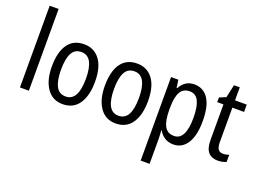

<svg xmlns="http://www.w3.org/2000/svg" viewBox="-136 -1099 2280 1678"><g transform="rotate(20 1004.0 -260.0)"><path d="M154 0H71V-760H154Z M671 -269Q671 -141 620 -65.5Q569 10 469 10Q375 10 322.5 -65.5Q270 -141 270 -269Q270 -402 321 -474.5Q372 -547 471 -547Q564 -547 617.5 -476Q671 -405 671 -269ZM355 -269Q355 -169 383 -115.5Q411 -62 471 -62Q530 -62 558.5 -114.5Q587 -167 587 -269Q587 -370 558.5 -422.5Q530 -475 471 -475Q410 -475 382.5 -422.5Q355 -370 355 -269Z M1164 -269Q1164 -141 1113 -65.5Q1062 10 962 10Q868 10 815.5 -65.5Q763 -141 763 -269Q763 -402 814 -474.5Q865 -547 964 -547Q1057 -547 1110.5 -476Q1164 -405 1164 -269ZM848 -269Q848 -169 876 -115.5Q904 -62 964 -62Q1023 -62 1051.5 -114.5Q1080 -167 1080 -269Q1080 -370 1051.5 -422.5Q1023 -475 964 -475Q903 -475 875.5 -422.5Q848 -370 848 -269Z M1496 -547Q1580 -547 1626.5 -477.5Q1673 -408 1673 -269Q1673 -135 1627 -62.5Q1581 10 1499 10Q1453 10 1418.5 -12Q1384 -34 1364 -71H1360Q1361 -51 1362.5 -30.5Q1364 -10 1364 6V240H1281V-537H1349L1359 -464H1364Q1387 -505 1419 -526Q1451 -547 1496 -547ZM1479 -476Q1419 -476 1392 -429.5Q1365 -383 1364 -285V-266Q1364 -162 1391 -112Q1418 -62 1480 -62Q1534 -62 1560.5 -115Q1587 -168 1587 -269Q1587 -369 1561.5 -422.5Q1536 -476 1479 -476Z M1935 -62Q1949 -62 1964 -65Q1979 -68 1991 -72V-6Q1976 1 1955.5 5.5Q1935 10 1912 10Q1856 10 1824.5 -25Q1793 -60 1793 -140V-469H1735V-512L1796 -538L1822 -658H1876V-537H1985V-469H1876V-148Q1876 -105 1890 -83.5Q1904 -62 1935 -62Z"/></g></svg>

Font: Noto Sans Lao Condensed
Style: Regular
Weight: 400
Width: 3
Designer: Monotype Design Team
Foundry: Monotype Imaging Inc.
Version: Version 2.003; ttfautohint (v1.8.4.7-5d5b)